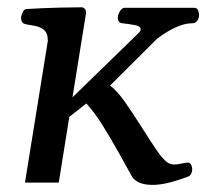

<svg xmlns="http://www.w3.org/2000/svg" viewBox="-20 -507 596 533"><path d="M49.3 0 112.8 -393.6Q112.8 -416.5 100.8 -425Q88.9 -433.6 73.5 -435.8Q58.1 -438 47.4 -440.9Q37.6 -445.3 38.6 -460.4Q39.6 -466.3 43.5 -473.9Q47.4 -481.4 53.2 -481.9Q101.1 -484.9 143.6 -485.8Q186 -486.8 206.5 -486.8Q210.4 -486.8 215.1 -482.9Q219.7 -479 218.3 -467.3L181.2 -236.8L360.4 -411.1Q370.6 -419.9 370.6 -425.8Q370.6 -434.6 353.8 -437.5Q336.9 -440.4 319.8 -442.4Q307.1 -443.8 307.1 -457Q307.1 -461.4 307.6 -463.4Q308.6 -468.8 313.7 -477.1Q318.8 -485.4 327.1 -485.4H519Q526.9 -485.4 529.8 -478.5Q532.7 -471.7 532.7 -465.8Q532.7 -456.5 527.6 -449.5Q522.5 -442.4 513.7 -442.4Q497.6 -442.4 480.2 -436Q462.9 -429.7 446.3 -419.9Q429.7 -410.2 416.5 -399.9L285.6 -269.5Q305.2 -254.9 327.6 -222.9Q350.1 -190.9 373.3 -153.8Q396.5 -116.7 418 -85.4Q426.3 -73.2 437.7 -61.8Q449.2 -50.3 462.9 -50.3Q473.1 -50.3 484.1 -53Q495.1 -55.7 501.5 -55.7Q510.7 -55.7 513.2 -41.5Q513.7 -40 513.7 -37.1Q513.7 -31.7 511 -25.4Q508.3 -19 501.5 -16.6Q468.8 -4.4 445.3 1Q421.9 6.3 403.8 6.3Q380.4 6.3 366 -0.5Q351.6 -7.3 345.7 -18.1Q329.6 -47.4 308.1 -85.9Q286.6 -124.5 263.7 -160.9Q240.7 -197.3 219.7 -219.7L172.4 -182.6L143.1 0Z"/></svg>

Font: Gelasio
Style: Italic
Weight: 400
Italic angle: -8.5°
Designer: Eben Sorkin
Foundry: Eben Sorkin
Version: Version 1.008